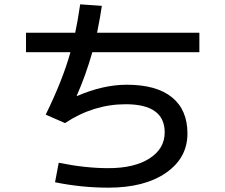

<svg xmlns="http://www.w3.org/2000/svg" viewBox="-20 -821 1040 886"><path d="M100 -580V-670H327Q338 -719 350 -801L450 -794Q443 -744 428 -670H900V-580H406Q377 -477 334 -379L336 -378Q456 -430 565 -430Q702 -430 773.5 -372Q845 -314 845 -205Q845 -92 746 -23.5Q647 45 480 45Q356 45 234 20L251 -70Q373 -45 480 -45Q600 -45 670 -90Q740 -135 740 -210Q740 -340 560 -340Q411 -340 280 -253L191 -292Q269 -451 305 -580Z"/></svg>

Font: M PLUS 1p Medium
Style: Regular
Weight: 500
Version: Version 1.062